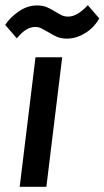

<svg xmlns="http://www.w3.org/2000/svg" viewBox="-26 -721 403 741"><path d="M39 -573 -6 -625Q15 -656 48 -678Q81 -700 116 -700Q138 -700 153 -694Q168 -688 187 -676Q204 -666 213.5 -661.5Q223 -657 238 -657Q272 -657 313 -701L357 -650Q337 -614 302.5 -593Q268 -572 233 -572Q211 -572 196 -578Q181 -584 162 -596Q145 -605 134.5 -611Q124 -617 110 -617Q74 -617 39 -573ZM111 -500H214L153 0H50Z"/></svg>

Font: Haskoy SemiBold
Style: Italic
Weight: 600
Designer: Ertekin Erdin
Foundry: Ertekin Erdin
Version: Version 2.000; ttfautohint (v1.8.4.7-5d5b)